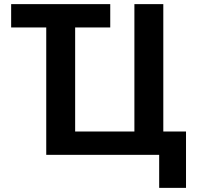

<svg xmlns="http://www.w3.org/2000/svg" viewBox="-20 -750 960 930"><path d="M514 -730V-617H344V-113H631V-730H771V-113H881V160H751V0H204V-617H34V-730Z"/></svg>

Font: M PLUS 1p
Style: Bold
Weight: 700
Version: Version 1.062